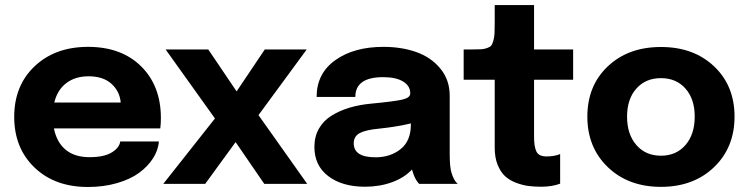

<svg xmlns="http://www.w3.org/2000/svg" viewBox="-20 -726 2956 758"><path d="M607.4 -167.5Q604.5 -132.8 584.2 -101.1Q564 -69.3 529.5 -43.9Q495.1 -18.6 442.4 -3.2Q389.6 12.2 327.1 12.2Q196.3 12.2 116.2 -64.7Q36.1 -141.6 36.1 -264.6Q36.1 -388.2 116.9 -464.6Q197.8 -541 327.6 -541Q459.5 -541 537.4 -463.9Q615.2 -386.7 615.2 -259.8Q615.2 -237.8 612.8 -219.2H192.9Q203.6 -164.6 239 -135Q274.4 -105.5 333.5 -105.5Q391.1 -105.5 421.4 -124.3Q451.7 -143.1 454.6 -167.5ZM329.6 -424.8Q276.9 -424.8 241.7 -397.9Q206.5 -371.1 194.3 -321.3H456.5Q453.1 -364.7 420.4 -394.8Q387.7 -424.8 329.6 -424.8Z M1023.4 0 910.2 -165 790 0H624.5L828.6 -258.3L633.8 -530.8H802.2L914.1 -365.2L1025.4 -530.8H1190.9L1000.5 -271.5L1192.9 0Z M1420.9 11.2Q1331.1 11.2 1276.1 -30.5Q1221.2 -72.3 1221.2 -146Q1221.2 -186.5 1239 -218Q1256.8 -249.5 1288.8 -269.3Q1320.8 -289.1 1359.6 -300.8Q1398.4 -312.5 1445.8 -316.9Q1538.6 -325.7 1569.1 -333Q1599.6 -340.3 1599.6 -356.9V-357.9Q1599.6 -387.2 1571.3 -404.3Q1543 -421.4 1492.7 -421.4Q1382.8 -421.4 1382.8 -343.3H1230Q1230 -436 1303.7 -488.5Q1377.4 -541 1493.7 -541Q1565.4 -541 1623.5 -520.5Q1681.6 -500 1718.5 -455.3Q1755.4 -410.6 1755.4 -348.1V-118.7Q1755.4 -66.4 1762.2 -44.9Q1771.5 -13.2 1787.1 0H1634.8Q1620.6 -14.6 1611.8 -40Q1608.4 -49.3 1606.4 -56.6Q1576.2 -24.4 1527.6 -6.6Q1479 11.2 1420.9 11.2ZM1462.4 -105Q1521.5 -105 1561.8 -137.5Q1602.1 -169.9 1602.1 -234.4V-238.8Q1547.9 -225.6 1478 -218.3Q1424.3 -213.4 1400.4 -200.7Q1376.5 -188 1376.5 -160.2Q1376.5 -105 1462.4 -105Z M2117.2 11.2Q2089.8 11.2 2066.7 8.3Q2043.5 5.4 2017.6 -4.4Q1991.7 -14.2 1974.1 -30.3Q1956.5 -46.4 1944.8 -75Q1933.1 -103.5 1933.1 -142.1V-411.1H1810.5V-530.8H1844.7Q1867.7 -530.8 1879.6 -531.5Q1891.6 -532.2 1903.3 -536.4Q1915 -540.5 1919.4 -546.1Q1923.8 -551.8 1927.7 -565.4Q1931.6 -579.1 1932.4 -595Q1933.1 -610.8 1933.1 -639.2V-706.1H2088.4V-530.8H2242.7V-411.1H2088.4V-186Q2088.4 -146.5 2097.9 -127.4Q2107.4 -108.4 2137.7 -108.4Q2168 -108.4 2191.4 -117.7V-1Q2159.2 11.2 2117.2 11.2Z M2798.8 -65.9Q2717.8 11.7 2589.4 11.7Q2460.9 11.7 2379.9 -65.9Q2298.8 -143.6 2298.8 -265.6Q2298.8 -387.7 2379.6 -464.1Q2460.4 -540.5 2589.4 -540.5Q2718.3 -540.5 2799.1 -464.1Q2879.9 -387.7 2879.9 -265.6Q2879.9 -143.6 2798.8 -65.9ZM2722.7 -265.6Q2722.7 -335 2686.3 -376.2Q2649.9 -417.5 2589.4 -417.5Q2528.8 -417.5 2492.2 -376.2Q2455.6 -335 2455.6 -265.6Q2455.6 -195.8 2492.2 -153.6Q2528.8 -111.3 2589.4 -111.3Q2649.9 -111.3 2686.3 -153.6Q2722.7 -195.8 2722.7 -265.6Z"/></svg>

Font: Epilogue
Style: Bold
Weight: 700
Designer: Tyler Finck
Foundry: Etcetera Type Co
Version: Version 2.112